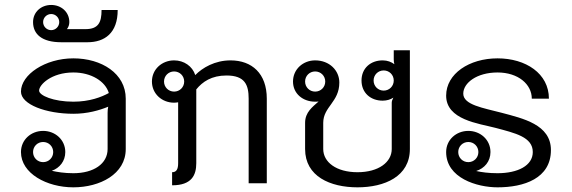

<svg xmlns="http://www.w3.org/2000/svg" viewBox="-20 -758 2365 794"><path d="M158.3 -170.8C181.7 -170.8 200 -152.5 200 -129.2C200 -105.8 181.7 -87.5 158.3 -87.5C135 -87.5 116.7 -105.8 116.7 -129.2C116.7 -152.5 135 -170.8 158.3 -170.8ZM158.3 -216.7C108.3 -216.7 66.7 -180 66.7 -129.2C66.7 -40.8 173.3 16.7 283.3 16.7C392.5 16.7 500 -37.5 500 -141.7V-350C500 -454.2 400 -516.7 283.3 -516.7C166.7 -516.7 66.7 -449.2 66.7 -379.2C66.7 -325.8 170.8 -287.5 283.3 -287.5C341.7 -287.5 390.8 -301.7 427.5 -316.7C425.8 -309.2 425 -300.8 425 -291.7V-141.7C425 -80.8 367.5 -41.7 283.3 -41.7C245.8 -41.7 216.7 -46.7 194.2 -51.7C226.7 -63.3 250 -91.7 250 -129.2C250 -180 208.3 -216.7 158.3 -216.7ZM430 -373.3C400 -356.7 350.8 -337.5 283.3 -337.5C200.8 -337.5 141.7 -363.3 141.7 -383.3C141.7 -407.5 192.5 -458.3 283.3 -458.3C357.5 -458.3 415.8 -421.7 430 -373.3Z M191.7 -633.3C173.3 -633.3 158.3 -648.3 158.3 -666.7C158.3 -685 173.3 -700 191.7 -700C210 -700 225 -685 225 -666.7C225 -648.3 210 -633.3 191.7 -633.3ZM256.7 -637.5C263.3 -645.8 266.7 -655.8 266.7 -666.7C266.7 -708.3 233.3 -737.5 191.7 -737.5C150 -737.5 116.7 -708.3 116.7 -666.7C116.7 -616.7 153.3 -583.3 233.3 -583.3H341.7C412.5 -583.3 466.7 -620.8 466.7 -716.7H400C400 -665 386.7 -637.5 333.3 -637.5Z M691.7 8.3C772.5 8.3 791.7 -33.3 791.7 -83.3V-388.3C817.5 -420 855 -445.8 916.7 -445.8C992.5 -445.8 1008.3 -407.5 1008.3 -350V0H1083.3V-350C1083.3 -454.2 1021.7 -508.3 933.3 -508.3C868.3 -508.3 816.7 -477.5 787.5 -447.5C775.8 -484.2 740.8 -508.3 700 -508.3C650 -508.3 608.3 -471.7 608.3 -420.8C608.3 -370 650 -333.3 700 -333.3C705.8 -333.3 711.7 -334.2 716.7 -335V-83.3C716.7 -57.5 709.2 -45.8 691.7 -45.8ZM700 -462.5C723.3 -462.5 741.7 -444.2 741.7 -420.8C741.7 -397.5 723.3 -379.2 700 -379.2C676.7 -379.2 658.3 -397.5 658.3 -420.8C658.3 -444.2 676.7 -462.5 700 -462.5Z M1566.7 -466.7C1590 -466.7 1608.3 -448.3 1608.3 -425C1608.3 -401.7 1590 -383.3 1566.7 -383.3C1543.3 -383.3 1525 -401.7 1525 -425C1525 -448.3 1543.3 -466.7 1566.7 -466.7ZM1283.3 -462.5C1306.7 -462.5 1325 -444.2 1325 -420.8C1325 -397.5 1306.7 -379.2 1283.3 -379.2C1260 -379.2 1241.7 -397.5 1241.7 -420.8C1241.7 -444.2 1260 -462.5 1283.3 -462.5ZM1283.3 -508.3C1233.3 -508.3 1191.7 -471.7 1191.7 -420.8C1191.7 -370 1233.3 -337.5 1283.3 -337.5C1288.3 -337.5 1292.5 -337.5 1297.5 -338.3C1272.5 -315.8 1241.7 -294.2 1241.7 -250V-141.7C1241.7 -28.3 1345.8 16.7 1458.3 16.7C1570.8 16.7 1675 -28.3 1675 -141.7V-550H1608.3V-512.5C1608.3 -505 1609.2 -498.3 1610.8 -492.5C1598.3 -501.7 1582.5 -508.3 1562.5 -508.3C1512.5 -508.3 1475 -475.8 1475 -425C1475 -374.2 1512.5 -341.7 1562.5 -341.7C1580 -341.7 1595 -346.7 1606.7 -354.2C1602.5 -346.7 1600 -339.2 1600 -333.3V-141.7C1600 -87.5 1545.8 -45.8 1458.3 -45.8C1370.8 -45.8 1316.7 -87.5 1316.7 -141.7V-250C1316.7 -316.7 1383.3 -335.8 1383.3 -416.7C1383.3 -466.7 1342.5 -508.3 1283.3 -508.3Z M2037.5 -516.7C1920.8 -516.7 1825 -453.3 1825 -362.5C1825 -262.5 1959.2 -247.5 2029.2 -229.2C2110 -207.5 2183.3 -191.7 2183.3 -129.2C2183.3 -73.3 2121.7 -41.7 2037.5 -41.7C2000.8 -41.7 1971.7 -45.8 1949.2 -50.8C1983.3 -61.7 2008.3 -90 2008.3 -129.2C2008.3 -180 1966.7 -216.7 1916.7 -216.7C1866.7 -216.7 1825 -180 1825 -129.2C1825 -21.7 1952.5 16.7 2037.5 16.7C2146.7 16.7 2258.3 -20 2258.3 -137.5C2258.3 -243.3 2141.7 -268.3 2054.2 -291.7C1978.3 -311.7 1895.8 -324.2 1895.8 -370.8C1895.8 -415 1951.7 -458.3 2037.5 -458.3C2123.3 -458.3 2179.2 -409.2 2179.2 -350H2250C2250 -454.2 2154.2 -516.7 2037.5 -516.7ZM1916.7 -170.8C1940 -170.8 1958.3 -152.5 1958.3 -129.2C1958.3 -105.8 1940 -87.5 1916.7 -87.5C1893.3 -87.5 1875 -105.8 1875 -129.2C1875 -152.5 1893.3 -170.8 1916.7 -170.8Z"/></svg>

Font: BoonHome
Style: Book
Weight: 400
Designer: Sungsit Sawaiwan
Foundry: Sungsit Sawaiwan
Version: Version 0.2